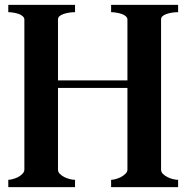

<svg xmlns="http://www.w3.org/2000/svg" viewBox="-20 -785 767 788"><path d="M288 -735Q263 -735 240.5 -727.5Q218 -720 218 -705V-455H503V-705Q503 -712 496.5 -718Q490 -724 480 -727.5Q470 -731 458 -733Q446 -735 436 -735V-765H711V-735Q685 -735 663 -727.5Q641 -720 641 -705V-89Q641 -79 648.5 -71.5Q656 -64 666.5 -58.5Q677 -53 689.5 -50Q702 -47 711 -47V-17H436V-47Q443 -47 454.5 -50Q466 -53 476.5 -58.5Q487 -64 495 -72Q503 -80 503 -89V-424H218V-89Q218 -79 225.5 -71.5Q233 -64 243.5 -58.5Q254 -53 266.5 -50Q279 -47 288 -47V-17H14V-47Q21 -47 32.5 -50Q44 -53 54.5 -58.5Q65 -64 72.5 -72Q80 -80 80 -89V-705Q80 -712 73.5 -718Q67 -724 57.5 -727.5Q48 -731 36 -733Q24 -735 14 -735V-765H288Z"/></svg>

Font: CatShop
Style: Regular
Weight: 400
Designer: Peter Wiegel
Foundry: Peter Wiegel
Version: Version 1.000 2009 initial release